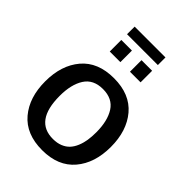

<svg xmlns="http://www.w3.org/2000/svg" viewBox="-309 -1254 1411 1411"><g transform="rotate(45 396.5 -548.5)"><path d="M557.1 -1030.8H236.8V-1109.9H557.1ZM557.1 -851.1H446.8V-971.2H557.1ZM347.2 -851.1H236.8V-971.2H347.2ZM651.9 -90.8Q564 13.2 397.9 13.2Q231 13.2 143.1 -90.8Q56.2 -193.8 56.2 -360.8Q56.2 -527.8 143.1 -630.9Q231 -734.9 397.9 -734.9Q564 -734.9 651.9 -630.9Q738.8 -527.8 738.8 -360.8Q738.8 -193.8 651.9 -90.8ZM586.9 -360.8Q586.9 -479 542 -549.8Q496.6 -621.1 397 -621.1Q297.4 -621.1 252 -549.8Q207 -479 207 -360.8Q207 -99.6 397 -101.1Q439 -101.1 471.9 -114.5Q504.9 -127.9 526.1 -150.9Q547.4 -173.8 561.3 -207.3Q575.2 -240.7 581.1 -278.3Q586.9 -315.9 586.9 -360.8Z"/></g></svg>

Font: Perun
Style: Bold
Weight: 700
Foundry: Copyright (c) Stefan Peev, Context Ltd, 2016
Version: Version 1.0000